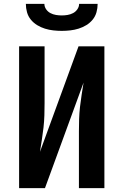

<svg xmlns="http://www.w3.org/2000/svg" viewBox="-20 -975 640 995"><path d="M79 0V-735H211V-441Q211 -409 210 -377.5Q209 -346 205.5 -314.5Q202 -283 197 -251.5Q192 -220 187 -188L387 -735H521V0H389V-294Q389 -326 390 -357.5Q391 -389 394.5 -420.5Q398 -452 403 -483.5Q408 -515 413 -547L213 0ZM300 -815Q278 -815 256 -817.5Q234 -820 213 -826.5Q192 -833 173 -844.5Q154 -856 140 -873Q126 -890 120 -911.5Q114 -933 114 -955H210Q210 -940 219 -927Q228 -914 241.5 -907Q255 -900 270 -897.5Q285 -895 300 -895Q315 -895 330 -897.5Q345 -900 358.5 -907Q372 -914 381 -927Q390 -940 390 -955H486Q486 -933 480 -911.5Q474 -890 460 -873Q446 -856 427 -844.5Q408 -833 387 -826.5Q366 -820 344 -817.5Q322 -815 300 -815Z"/></svg>

Font: Iosevka SS04 XBd Ex
Style: Regular
Weight: 800
Width: 7
Monospace: yes
Designer: Belleve Invis
Foundry: Belleve Invis
Version: Version 19.0.0; ttfautohint (v1.8.4)